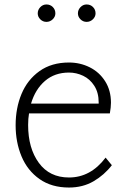

<svg xmlns="http://www.w3.org/2000/svg" viewBox="-20 -820 571 860"><path d="M50 0ZM481 -80Q447 -36 399 -8Q351 20 289 20Q211 20 157 -18Q103 -56 76.5 -119.5Q50 -183 50 -259Q50 -336 76.5 -399.5Q103 -463 157 -501.5Q211 -540 289 -540Q339 -540 382 -518.5Q425 -497 451 -456Q477 -415 477 -360Q477 -340 472 -312H110Q106 -289 106 -260Q106 -156 154 -90.5Q202 -25 289 -25Q386 -25 453 -114ZM119 -356H422V-361Q422 -405 402.5 -435.5Q383 -466 352.5 -480.5Q322 -495 289 -495Q225 -495 181.5 -457.5Q138 -420 119 -356ZM149 -760Q149 -776 160.5 -788Q172 -800 188 -800Q205 -800 216.5 -788.5Q228 -777 228 -760Q228 -745 216 -733.5Q204 -722 188 -722Q172 -722 160.5 -733.5Q149 -745 149 -760ZM329 -760Q329 -776 340.5 -788Q352 -800 368 -800Q385 -800 396.5 -788.5Q408 -777 408 -760Q408 -745 396 -733.5Q384 -722 368 -722Q352 -722 340.5 -733.5Q329 -745 329 -760Z"/></svg>

Font: Martel Sans ExtraLight
Style: Regular
Weight: 275
Designer: Dan Reynolds and Mathieu Réguer
Foundry: Dan Reynolds and Mathieu Réguer
Version: Version 1.002; ttfautohint (v1.1) -l 5 -r 5 -G 72 -x 0 -D la